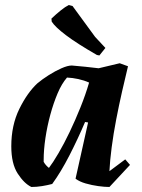

<svg xmlns="http://www.w3.org/2000/svg" viewBox="-20 -733 564 765"><path d="M105 12Q76 -2 50.5 -41.5Q25 -81 25 -150Q25 -234 57 -299Q89 -364 129 -401Q148 -417 174 -433.5Q200 -450 225 -461Q250 -472 266 -472Q293 -470 320 -467Q347 -464 373 -461L457 -481L490 -469Q479 -424 466.5 -369Q454 -314 443 -257Q432 -200 425 -146.5Q418 -93 416 -51L479 -98L498 -76L416 12Q397 12 371.5 8.5Q346 5 321.5 -2Q297 -9 281 -21L331 -245L319 -247Q291 -181 257 -114.5Q223 -48 188 0Q169 5 147.5 8.5Q126 12 105 12ZM175 -64Q191 -85 213 -122.5Q235 -160 257.5 -207Q280 -254 300.5 -305Q321 -356 335 -404Q315 -413 292 -418Q269 -423 247 -424Q226 -400 209.5 -361Q193 -322 180.5 -276Q168 -230 161 -183Q154 -136 154 -96V-88Q162 -74 175 -64ZM376 -512 366 -514Q286 -560 242.5 -593Q199 -626 186 -647L185 -659Q204 -677 222 -691.5Q240 -706 254 -713L269 -709L359 -586L400 -542Z"/></svg>

Font: Labrada
Style: Bold Italic
Weight: 700
Italic angle: -7°
Designer: Mercedes Jáuregui
Foundry: Omnibus-Type Team
Version: Version 1.000; ttfautohint (v1.8.4.7-5d5b)